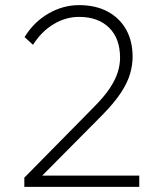

<svg xmlns="http://www.w3.org/2000/svg" viewBox="-20 -730 640 750"><path d="M75 0V-36L344 -309Q388 -353 410 -387Q432 -421 440.5 -449.5Q449 -478 449 -504Q449 -580 406 -622Q363 -664 289 -664Q236 -664 188.5 -635Q141 -606 109 -555L76 -585Q112 -644 169 -677Q226 -710 289 -710Q354 -710 401 -684.5Q448 -659 473 -614Q498 -569 498 -508Q498 -477 488.5 -443Q479 -409 453.5 -369.5Q428 -330 379 -280L134 -33L131 -44H524V0Z"/></svg>

Font: SUSE Thin ExtraLight
Style: Regular
Weight: 250
Version: Version 1.000